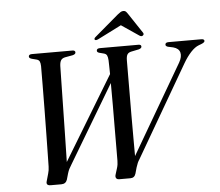

<svg xmlns="http://www.w3.org/2000/svg" viewBox="-58 -951 1164 1016"><g transform="rotate(-5 524.0 -442.5)"><path d="M840 -687.5Q840 -700 857.5 -700H1032Q1047.5 -700 1047.5 -689.5Q1047.5 -681.5 1027.5 -674L1015.5 -669.5Q995 -662 973.2 -638.5Q951.5 -615 932 -581.5L649.5 -95Q644 -87 640 -77.8Q636 -68.5 631.5 -54.5L622.5 -22.5Q616 0 594 0H534Q523.5 0 518.5 -7Q513.5 -14 517.5 -26.5L528 -60.5Q531 -70 532.2 -79.5Q533.5 -89 533.5 -98.5Q533.5 -116.5 533.8 -162Q534 -207.5 534.2 -267.8Q534.5 -328 534.8 -392Q535 -456 534.5 -511L288.5 -98.5Q280.5 -86 276 -76.8Q271.5 -67.5 267.5 -54.5L258 -21.5Q250.5 0 227 0H171Q143.5 0 151.5 -24L162.5 -63Q167.5 -79 168 -99Q168.5 -115.5 169.2 -162Q170 -208.5 171 -271.5Q172 -334.5 172.8 -402.2Q173.5 -470 174 -530.8Q174.5 -591.5 174.5 -632.5Q174 -649 169.8 -657.5Q165.5 -666 153.5 -669L130 -675Q114.5 -679 114.5 -688Q114.5 -700 132 -700H346Q362 -700 362 -689Q362 -679 345.5 -675L306.5 -668Q290.5 -665 283.8 -655.2Q277 -645.5 276 -625Q275.5 -593 274.2 -534.8Q273 -476.5 271.8 -404Q270.5 -331.5 269 -256Q267.5 -180.5 266 -115L534.5 -558.5Q534 -582.5 533.8 -601.2Q533.5 -620 533 -632Q532 -649.5 527.5 -658.2Q523 -667 510 -670L487 -676Q475.5 -679.5 475.5 -687.5Q475.5 -700 493.5 -700H698Q712.5 -700 712.5 -689Q712.5 -680 697 -675.5L658 -667.5Q642 -664.5 635.8 -654.5Q629.5 -644.5 629.5 -622Q629.5 -602 629.2 -556.5Q629 -511 628.8 -451.2Q628.5 -391.5 628.2 -328.2Q628 -265 628.2 -208.8Q628.5 -152.5 628.5 -115L904 -587.5Q921 -617.5 915.2 -639.8Q909.5 -662 880 -670L852 -676Q840 -680 840 -687.5ZM724.5 -746Q717 -741 707 -748L614 -811L489 -748Q475.5 -741.5 470.5 -746Q464.5 -752 476 -761.5L602.5 -869Q612 -876.5 618.8 -880.8Q625.5 -885 633.5 -885Q642 -885 646.5 -880.8Q651 -876.5 656 -869L727.5 -761.5Q733.5 -752.5 724.5 -746Z"/></g></svg>

Font: Fraunces 72pt
Style: Italic
Weight: 400
Italic angle: -16°
Version: Version 1.000;[b76b70a41]